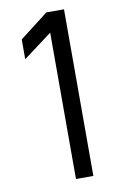

<svg xmlns="http://www.w3.org/2000/svg" viewBox="-81 -736 490 783"><g transform="rotate(-10 164.5 -345.0)"><path d="M169 -606 50 -517V-599L168 -690H241V0H169Z"/></g></svg>

Font: D-DIN
Style: Regular
Weight: 400
Designer: Charles Nix
Foundry: Datto Inc.
Version: Version 1.00